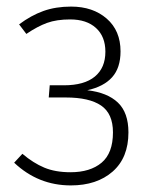

<svg xmlns="http://www.w3.org/2000/svg" viewBox="-20 -552 470 583"><path d="M346 -396Q346 -346 320.5 -317.5Q295 -289 245 -278Q306 -271 338 -240.5Q370 -210 370 -150Q370 -73 322 -31Q274 11 195 11Q96 11 23 -58L48 -85Q81 -57 114.5 -43Q148 -29 194 -29Q254 -29 288.5 -58Q323 -87 323 -150Q323 -207 287 -231.5Q251 -256 180 -256H128L131 -293H174Q236 -293 268 -319.5Q300 -346 300 -395Q300 -441 271.5 -467Q243 -493 193 -493Q152 -493 123 -482.5Q94 -472 60 -449L38 -478Q74 -505 111.5 -518.5Q149 -532 196 -532Q262 -532 304 -495.5Q346 -459 346 -396Z"/></svg>

Font: Fira Sans Condensed ExtraLight
Style: Regular
Weight: 275
Width: 3
Designer: Carrois Corporate & Edenspiekermann AG
Foundry: Carrois Corporate GbR & Edenspiekermann AG
Version: Version 4.203